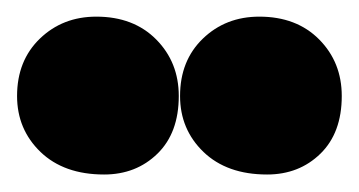

<svg xmlns="http://www.w3.org/2000/svg" viewBox="-20 -756 421 225"><path d="M380.5 -643.5Q380.5 -683.1 354 -709.8Q327.5 -736.5 283.9 -736.5Q244.5 -736.5 217.8 -710.8Q191 -685 191 -643.5Q191 -604.4 218.5 -577.9Q246 -551.5 293 -551.5Q330.5 -551.5 355.5 -575.9Q380.5 -600.3 380.5 -643.5ZM189.5 -643.5Q189.5 -683.1 163 -709.8Q136.5 -736.5 92.9 -736.5Q53.5 -736.5 26.8 -710.8Q0 -685 0 -643.5Q0 -604.4 27.5 -577.9Q55 -551.5 102 -551.5Q139.5 -551.5 164.5 -575.9Q189.5 -600.3 189.5 -643.5Z"/></svg>

Font: TMT Limkin
Style: Regular
Weight: 400
Designer: Gabriel Drozdov
Version: Version 1.000;Glyphs 3.1.2 (3151)